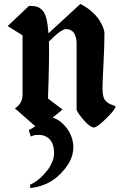

<svg xmlns="http://www.w3.org/2000/svg" viewBox="-20 -647 624 973"><path d="M509.3 -480Q509.3 -413.6 504.4 -323Q499.5 -232.4 499.5 -199.2Q499.5 -174.3 503.7 -158.4Q507.8 -142.6 518.3 -133.1Q528.8 -123.5 537.1 -119.6Q545.4 -115.7 563 -109.9Q564.9 -109.4 564.9 -106.9Q564.9 -92.8 518.6 -46.9Q472.2 -1 456.5 -1Q438 -1 408 -34.4Q377.9 -67.9 368.2 -89.8V-430.2Q368.2 -440.4 366 -450.7Q363.8 -460.9 358.6 -472.9Q353.5 -484.9 342 -492.2Q330.6 -499.5 314.5 -499.5Q290 -499.5 228 -436.5Q230.5 -344.7 223.1 -147.9L296.9 -91.8L247.1 -51.3Q265.1 -44.9 279.8 -35.2Q282.7 -33.7 288.1 -29.3Q293.5 -24.9 303.7 -14.4Q314 -3.9 322.8 8.3Q331.5 20.5 339.4 39.1Q347.2 57.6 350.1 77.1Q362.8 167.5 269 250Q214.4 296.4 133.8 306.2Q133.8 303.7 132.8 298.1Q131.8 292.5 131.8 290Q170.4 271.5 198.2 241.2Q213.9 224.1 223.4 211.9Q232.9 199.7 243.4 176Q253.9 152.3 253.9 128.9Q253.9 72.8 221.2 49.8Q204.6 38.1 183.6 36.9Q162.6 35.6 151.4 39.1Q140.1 42.5 136.2 44.9Q135.3 42 131.3 30.3Q127.4 18.6 126 12.2Q141.6 4.9 158.7 -7.3L55.2 -98.1L58.1 -99.6Q61 -101.6 62.7 -102.8Q64.5 -104 67.9 -106.9Q71.3 -109.9 74 -112.8Q76.7 -115.7 79.8 -119.9Q83 -124 85.4 -129.2Q87.9 -134.3 90.1 -140.1Q92.3 -146 93.3 -153.3Q94.2 -160.6 94.2 -168.9V-467.8L19 -515.1L127 -617.2Q151.9 -617.2 167 -612.8Q182.1 -608.4 195.3 -594.2Q208.5 -580.1 215.3 -552Q222.2 -523.9 225.6 -478L387.2 -627Q420.4 -610.4 445.8 -587.6Q471.2 -564.9 484.1 -543.7Q497.1 -522.5 503.2 -506.1Q509.3 -489.7 509.3 -480Z"/></svg>

Font: KJV1611
Style: Regular
Weight: 400
Version: Version 3.6.1